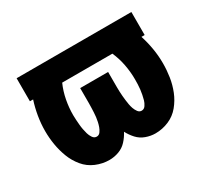

<svg xmlns="http://www.w3.org/2000/svg" viewBox="-114 -701 947 881"><g transform="rotate(-30 360.0 -261.0)"><path d="M482 8Q519 8 553 -6.5Q587 -21 610.5 -49.5Q634 -78 647.5 -112Q661 -146 666.5 -182Q672 -218 672 -254Q672 -293 665.5 -332Q659 -371 647 -408H664V-530H56V-408H73Q61 -371 54.5 -332Q48 -293 48 -254Q48 -218 54 -182Q60 -146 73 -112Q86 -78 109.5 -49.5Q133 -21 167.5 -6.5Q202 8 238 8Q264 8 288.5 -1Q313 -10 330.5 -29Q348 -48 360 -71Q372 -48 389.5 -29Q407 -10 432 -1Q457 8 482 8ZM241 -114Q228 -114 220 -126Q212 -138 208.5 -150.5Q205 -163 202.5 -176Q200 -189 199 -201.5Q198 -214 197 -227.5Q196 -241 196 -254Q196 -293 203.5 -332.5Q211 -372 227 -408H493Q509 -372 516.5 -332.5Q524 -293 524 -254Q524 -241 523.5 -227.5Q523 -214 521.5 -201.5Q520 -189 517.5 -176Q515 -163 511.5 -150.5Q508 -138 500 -126Q492 -114 479 -114Q467 -114 459.5 -124.5Q452 -135 448 -146.5Q444 -158 442 -169.5Q440 -181 438.5 -193Q437 -205 436 -217Q435 -229 434.5 -241Q434 -253 434 -265V-345H286V-265Q286 -253 285.5 -241Q285 -229 284.5 -217Q284 -205 282.5 -193Q281 -181 278.5 -169.5Q276 -158 272 -146.5Q268 -135 260.5 -124.5Q253 -114 241 -114Z"/></g></svg>

Font: Iosevka Sparkle Heavy
Style: Regular
Weight: 900
Designer: Belleve Invis
Foundry: Belleve Invis
Version: Version 4.5.0; ttfautohint (v1.8.3)